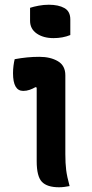

<svg xmlns="http://www.w3.org/2000/svg" viewBox="-20 -786 390 811"><path d="M135 -105V-416L130 -418Q118 -411 105 -406.5Q92 -402 78 -402Q35 -402 35 -477Q35 -493 37 -508.5Q39 -524 42 -536Q69 -541 94.5 -543.5Q120 -546 146 -546Q193 -546 224.5 -527.5Q256 -509 256 -468V-135Q256 -96 259.5 -68Q263 -40 274 0Q263 2 252 3.5Q241 5 229 5Q179 5 157 -18Q135 -41 135 -105ZM107 -753Q122 -758 143.5 -762Q165 -766 186 -766Q227 -766 252 -752Q277 -738 277 -704V-638Q245 -625 206 -625Q163 -625 135 -644.5Q107 -664 107 -698Z"/></svg>

Font: Recursive Sn Csl St SmB
Style: Regular
Weight: 600
Version: Version 1.079;hotconv 1.0.112;makeotfexe 2.5.65598; ttfautoh